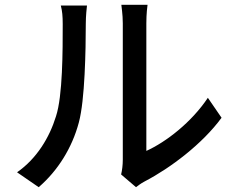

<svg xmlns="http://www.w3.org/2000/svg" viewBox="-20 -761 980 799"><path d="M491 -373C491 -245 491 -120 491 -96C491 -74 488 -51 484 -35L546 18C554 12 565 3 582 -6C690 -62 823 -163 902 -271L845 -354C777 -252 671 -170 589 -133C589 -174 589 -597 589 -664C589 -703 593 -735 594 -741H540H485C485 -735 491 -703 491 -664C491 -631 491 -500 491 -373ZM332 -451C336 -528 337 -607 337 -661C337 -695 341 -730 342 -738H288H233C239 -716 241 -693 241 -660C241 -550 241 -362 213 -277C186 -189 133 -101 51 -44L141 18C221 -51 280 -146 308 -251C321 -299 328 -374 332 -451Z"/></svg>

Font: GenSekiGothic2 TW M
Style: Regular
Weight: 500
Version: Version 2.100;PS 2.1;hotconv 16.6.51;makeotf.lib2.5.65220 DE